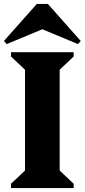

<svg xmlns="http://www.w3.org/2000/svg" viewBox="-29 -955 430 975"><path d="M27 0V-22L98 -89V-601L27 -668V-690H345V-668L274 -601V-89L345 -22V0ZM5 -731 -9 -747 158 -935H214L381 -747L367 -731L180 -809H192Z"/></svg>

Font: Platypi Light
Style: Bold
Weight: 700
Version: Version 1.200